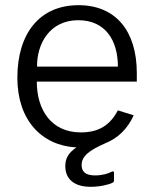

<svg xmlns="http://www.w3.org/2000/svg" viewBox="-20 -560 599 741"><path d="M508 -245V-278C508 -440 427 -540 283 -540C133 -540 47 -431 47 -260C47 -96 141 2 275 9C243 30 232 53 232 81C232 130 265 161 330 161C365 161 399 153 415 145C419 142 420 141 420 135V108C420 101 418 100 410 103C400 109 376 117 347 117C311 117 295 103 295 77C295 43 323 21 386 -7C434 -26 472 -62 496 -115L435 -134C406 -80 365 -49 292 -49C178 -49 122 -136 122 -245ZM123 -303C122 -390 171 -482 282 -482C387 -482 435 -404 435 -303Z"/></svg>

Font: Cheyenne Sans Light
Style: Regular
Weight: 300
Designer: The Public Sans project authors (U.S. Web Design System), Libre Franklin designed by Pablo Impallari and Rodrigo Fuenzal
Foundry: The Cheyenne Sans Project Authors
Version: Version 2.007